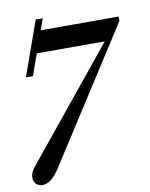

<svg xmlns="http://www.w3.org/2000/svg" viewBox="-93 -551 655 836"><g transform="rotate(-10 235.0 -133.5)"><path d="M68 -250H37L123 -491H154ZM116 -441H481V-422L104 165Q66 224 28 224Q11 224 0.5 214Q-10 204 -11 188Q-13 163 13 133L435 -385L420 -345H83Z"/></g></svg>

Font: Baskervville Medium
Style: Italic
Weight: 500
Italic angle: -18°
Version: Version 1.100